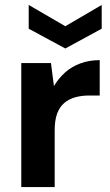

<svg xmlns="http://www.w3.org/2000/svg" viewBox="-20 -756 446 776"><path d="M66 0V-501H186L198 -408Q217 -440 243.5 -463.5Q270 -487 305.5 -500Q341 -513 383 -513V-370H341Q310 -370 284.5 -363Q259 -356 240 -340Q221 -324 211 -297Q201 -270 201 -229V0ZM244 -560 96 -640V-736L244 -650L391 -736V-640Z"/></svg>

Font: DM Sans 18pt
Style: Bold
Weight: 700
Designer: Colophon Foundry, Jonny Pinhorn
Foundry: Colophon Foundry
Version: Version 4.004;gftools[0.9.30]